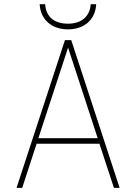

<svg xmlns="http://www.w3.org/2000/svg" viewBox="-20 -904 640 924"><path d="M458.5 -212.4H156.2L86.9 0H59.6L292.5 -710.9H322.8L555.7 0H528.3ZM164.6 -238.8H450.2L307.6 -674.8ZM442.9 -883.8Q441.4 -855 430.7 -832.5Q419.9 -810.1 401.9 -794.4Q383.8 -778.8 359.6 -770.8Q335.4 -762.7 307.1 -762.7Q278.8 -762.7 254.6 -770.8Q230.5 -778.8 212.4 -794.4Q194.3 -810.1 183.3 -832.5Q172.4 -855 170.9 -883.8H197.3Q198.7 -859.9 207.3 -842.3Q215.8 -824.7 230.2 -813Q244.6 -801.3 264.2 -795.7Q283.7 -790 307.1 -790Q329.6 -790 349.1 -795.9Q368.7 -801.8 383.1 -813.5Q397.5 -825.2 406.2 -842.8Q415 -860.4 416.5 -883.8Z"/></svg>

Font: Roboto Mono Thin
Style: Regular
Weight: 250
Designer: Google
Version: Version 2.000985; 2015; ttfautohint (v1.3)